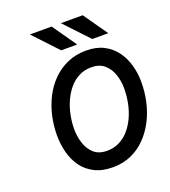

<svg xmlns="http://www.w3.org/2000/svg" viewBox="-164 -1039 1033 1169"><g transform="rotate(-20 352.5 -454.5)"><path d="M367 12Q297.5 12 248.5 -12.8Q199.5 -37.5 169.2 -79.8Q139 -122 125 -175.5Q111 -229 111 -286.5Q111 -350 125 -411.8Q139 -473.5 167 -527.8Q195 -582 236.5 -623.2Q278 -664.5 332.5 -688.2Q387 -712 454 -712Q520 -712 567.5 -687.2Q615 -662.5 645.5 -620.5Q676 -578.5 690.5 -526Q705 -473.5 705 -417.5Q705 -352 690.8 -289.2Q676.5 -226.5 648.2 -172.2Q620 -118 579 -76.5Q538 -35 484.8 -11.5Q431.5 12 367 12ZM366.5 -94.5Q410 -94.5 445.8 -112Q481.5 -129.5 509 -160.8Q536.5 -192 555.5 -233.2Q574.5 -274.5 584 -321.5Q593.5 -368.5 593.5 -417.5Q593.5 -463 579.2 -506.2Q565 -549.5 533 -577.5Q501 -605.5 448.5 -605.5Q404 -605.5 368.2 -587.2Q332.5 -569 305.2 -537Q278 -505 259.5 -464Q241 -423 231.8 -377.5Q222.5 -332 222.5 -286.5Q222.5 -238.5 236.8 -194.5Q251 -150.5 282.5 -122.5Q314 -94.5 366.5 -94.5ZM312.5 -765 166 -921H307L416 -765ZM514 -765 367 -921H508.5L617.5 -765Z"/></g></svg>

Font: Overpass SemiBold
Style: Italic
Weight: 600
Italic angle: -10°
Designer: Delve Withrington, Dave Bailey, Thomas Jockin
Foundry: Delve Fonts LLC
Version: Version 4.000